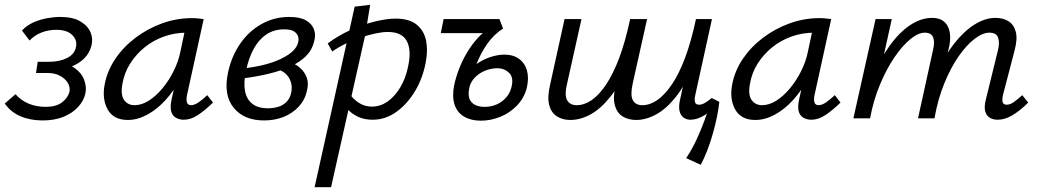

<svg xmlns="http://www.w3.org/2000/svg" viewBox="-31 -496 4357 805"><path d="M148 9Q96 9 55 -8.5Q14 -26 -11 -62L34 -101Q57 -75 89 -61.5Q121 -48 161 -48Q204 -48 228.5 -66.5Q253 -85 260 -110Q264 -130 253.5 -148Q243 -166 221 -178Q199 -190 169 -190H120L127 -237H176Q220 -237 251.5 -253.5Q283 -270 288 -301Q293 -329 271 -350Q249 -371 205 -371Q172 -371 142.5 -359.5Q113 -348 93 -326L61 -368Q82 -390 109 -402Q136 -414 165.5 -419.5Q195 -425 221 -425Q275 -425 306.5 -406Q338 -387 349 -359.5Q360 -332 352 -303Q344 -273 322 -251Q300 -229 267 -216.5Q234 -204 195 -204L199 -233Q249 -233 279.5 -212.5Q310 -192 321.5 -162Q333 -132 327 -104Q320 -73 296 -47Q272 -21 234.5 -6Q197 9 148 9Z M505 7Q445 7 420.5 -37Q396 -81 408 -143Q419 -200 453 -250Q487 -300 537.5 -338Q588 -376 648.5 -398Q709 -420 774 -420Q790 -420 801.5 -418.5Q813 -417 823 -416L753 -97Q745 -55 770 -55Q784 -55 801 -66.5Q818 -78 838 -97L862 -66Q826 -31 797 -12.5Q768 6 740 6Q720 6 705.5 -3Q691 -12 686.5 -30Q682 -48 688 -77L725 -243L766 -277Q753 -218 726 -167Q699 -116 663 -76.5Q627 -37 586 -15Q545 7 505 7ZM533 -55Q563 -55 593 -74Q623 -93 650 -125.5Q677 -158 697 -198Q717 -238 725 -278L748 -386L786 -356Q778 -358 769 -358.5Q760 -359 752 -359Q702 -359 657 -343Q612 -327 576 -298Q540 -269 515 -230Q490 -191 482 -143Q474 -98 489.5 -76.5Q505 -55 533 -55Z M1076 9Q992 9 948.5 -44.5Q905 -98 925 -192Q940 -261 976.5 -313.5Q1013 -366 1066 -395.5Q1119 -425 1182 -425Q1227 -425 1252 -410.5Q1277 -396 1285.5 -372.5Q1294 -349 1286 -322Q1278 -287 1252 -261Q1226 -235 1186 -217Q1146 -199 1096.5 -187Q1047 -175 992 -168L988 -209Q1087 -220 1148.5 -250Q1210 -280 1219 -318Q1222 -328 1219.5 -340.5Q1217 -353 1204 -363Q1191 -373 1161 -373Q1117 -373 1085 -351Q1053 -329 1032 -290Q1011 -251 1000 -197Q990 -151 996 -116Q1002 -81 1026 -61.5Q1050 -42 1092 -42Q1113 -42 1133.5 -47.5Q1154 -53 1169.5 -68Q1185 -83 1190 -108Q1195 -131 1188.5 -152Q1182 -173 1165.5 -188Q1149 -203 1122 -207L1173 -240Q1188 -236 1205.5 -226.5Q1223 -217 1236.5 -202Q1250 -187 1256.5 -166Q1263 -145 1256 -116Q1248 -78 1222 -49.5Q1196 -21 1158.5 -6Q1121 9 1076 9Z M1288 289 1456 -468 1521 -476 1500 -348 1357 289ZM1531 6Q1497 6 1471 -6Q1445 -18 1427.5 -37Q1410 -56 1401 -78L1430 -110Q1447 -82 1472.5 -65.5Q1498 -49 1528 -49Q1563 -49 1593 -69.5Q1623 -90 1646.5 -128.5Q1670 -167 1680 -217Q1695 -286 1674.5 -324Q1654 -362 1595 -362Q1573 -362 1544.5 -356Q1516 -350 1484 -339.5Q1452 -329 1420.5 -314Q1389 -299 1362 -280L1343 -314Q1389 -348 1440.5 -371Q1492 -394 1541.5 -406Q1591 -418 1628 -418Q1684 -418 1715 -393.5Q1746 -369 1755 -327.5Q1764 -286 1754 -235Q1742 -169 1709.5 -114.5Q1677 -60 1631 -27Q1585 6 1531 6Z M1985 10Q1944 10 1915 -7Q1886 -24 1875 -57Q1864 -90 1873 -138Q1880 -171 1893.5 -206.5Q1907 -242 1927 -275.5Q1947 -309 1971.5 -336Q1996 -363 2024 -379L2079 -377Q2040 -352 2012.5 -313Q1985 -274 1966.5 -227Q1948 -180 1937 -129Q1928 -87 1946 -67.5Q1964 -48 2001 -48Q2028 -48 2051 -58Q2074 -68 2090.5 -86.5Q2107 -105 2113 -129Q2124 -170 2104 -190Q2084 -210 2053 -210Q2038 -210 2019 -205Q2000 -200 1983 -189.5Q1966 -179 1953.5 -163.5Q1941 -148 1937 -129L1895 -133Q1906 -166 1927 -191Q1948 -216 1975 -233Q2002 -250 2030.5 -258.5Q2059 -267 2084 -267Q2121 -267 2145.5 -249Q2170 -231 2178.5 -200Q2187 -169 2178 -129Q2167 -85 2136.5 -53.5Q2106 -22 2066 -6Q2026 10 1985 10ZM1817 -357 1829 -416H2063L2078 -377L2033 -357Z M2636 7Q2604 7 2580 -7.5Q2556 -22 2547 -54.5Q2538 -87 2550 -139L2611 -416H2682L2622 -147Q2611 -98 2622 -76.5Q2633 -55 2662 -55Q2694 -55 2725 -76.5Q2756 -98 2786 -142Q2816 -186 2841.5 -254Q2867 -322 2887 -416H2935Q2910 -300 2876 -219.5Q2842 -139 2802 -89Q2762 -39 2719.5 -16Q2677 7 2636 7ZM2360 7Q2329 7 2305 -7.5Q2281 -22 2272 -54.5Q2263 -87 2275 -139L2336 -416H2407L2347 -147Q2335 -98 2346.5 -76.5Q2358 -55 2387 -55Q2419 -55 2450 -76.5Q2481 -98 2510.5 -142Q2540 -186 2565.5 -254Q2591 -322 2611 -416H2659Q2635 -300 2601 -219.5Q2567 -139 2527 -89Q2487 -39 2444.5 -16Q2402 7 2360 7ZM2907 195 2846 167Q2871 129 2890 88Q2909 47 2923.5 7Q2938 -33 2947 -65L2985 -69Q2982 -40 2975 -6Q2968 28 2958 63.5Q2948 99 2935 133Q2922 167 2907 195ZM2864 6Q2847 6 2834.5 -3.5Q2822 -13 2818 -31Q2814 -49 2820 -77L2895 -416H2954L2884 -97Q2880 -78 2883 -67.5Q2886 -57 2900 -57Q2911 -57 2923.5 -64Q2936 -71 2953 -85L2985 -69Q2954 -32 2923 -13Q2892 6 2864 6Z M3136 7Q3076 7 3051.5 -37Q3027 -81 3039 -143Q3050 -200 3084 -250Q3118 -300 3168.5 -338Q3219 -376 3279.5 -398Q3340 -420 3405 -420Q3421 -420 3432.5 -418.5Q3444 -417 3454 -416L3384 -97Q3376 -55 3401 -55Q3415 -55 3432 -66.5Q3449 -78 3469 -97L3493 -66Q3457 -31 3428 -12.5Q3399 6 3371 6Q3351 6 3336.5 -3Q3322 -12 3317.5 -30Q3313 -48 3319 -77L3356 -243L3397 -277Q3384 -218 3357 -167Q3330 -116 3294 -76.5Q3258 -37 3217 -15Q3176 7 3136 7ZM3164 -55Q3194 -55 3224 -74Q3254 -93 3281 -125.5Q3308 -158 3328 -198Q3348 -238 3356 -278L3379 -386L3417 -356Q3409 -358 3400 -358.5Q3391 -359 3383 -359Q3333 -359 3288 -343Q3243 -327 3207 -298Q3171 -269 3146 -230Q3121 -191 3113 -143Q3105 -98 3120.5 -76.5Q3136 -55 3164 -55Z M4152 6Q4132 6 4118 -3Q4104 -12 4099.5 -30Q4095 -48 4102 -77L4153 -285Q4161 -316 4154 -337.5Q4147 -359 4117 -359Q4089 -359 4055 -333Q4021 -307 3988 -259.5Q3955 -212 3928 -146Q3901 -80 3887 0H3837Q3860 -102 3894 -181Q3928 -260 3969.5 -313Q4011 -366 4055.5 -393.5Q4100 -421 4142 -421Q4174 -421 4196.5 -407.5Q4219 -394 4227.5 -364Q4236 -334 4223 -285L4174 -97Q4170 -78 4173 -67.5Q4176 -57 4190 -57Q4204 -57 4219 -67.5Q4234 -78 4255 -97L4280 -66Q4246 -32 4214 -13Q4182 6 4152 6ZM3547 0 3640 -416H3708L3616 0ZM3572 0Q3592 -92 3624.5 -168.5Q3657 -245 3697.5 -302Q3738 -359 3784 -390Q3830 -421 3877 -421Q3925 -421 3943 -385Q3961 -349 3946 -289L3876 0H3818L3881 -287Q3889 -319 3881.5 -339Q3874 -359 3846 -359Q3819 -359 3785.5 -331.5Q3752 -304 3719 -255.5Q3686 -207 3658.5 -141.5Q3631 -76 3617 0Z"/></svg>

Font: Ysabeau Infant Medium
Style: Italic
Weight: 500
Italic angle: -12°
Designer: Christian Thalmann (Catharsis Fonts)
Version: Version 2.001;gftools[0.9.30]; featfreeze: ss01,ss02,lnum